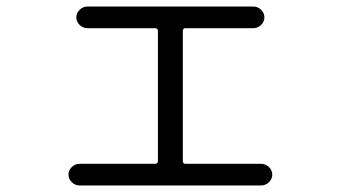

<svg xmlns="http://www.w3.org/2000/svg" viewBox="-20 -573 1040 586"><path d="M223 -7Q209 -7 199 -17Q189 -27 189 -40Q189 -53 199 -63Q209 -73 223 -73H453Q462 -73 462 -82V-478Q462 -487 453 -487H247Q233 -487 223 -497Q213 -507 213 -520Q213 -533 223 -543Q233 -553 247 -553H753Q767 -553 777 -543Q787 -533 787 -520Q787 -507 777 -497Q767 -487 753 -487H546Q538 -487 538 -478V-82Q538 -73 546 -73H777Q791 -73 801 -63Q811 -53 811 -40Q811 -27 801 -17Q791 -7 777 -7Z"/></svg>

Font: Rounded Mplus 1c
Style: Regular
Weight: 400
Version: Version 1.059.20150529